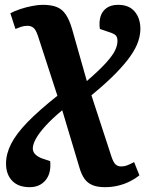

<svg xmlns="http://www.w3.org/2000/svg" viewBox="-20 -546 602 796"><path d="M103 230Q56 230 30.5 203.5Q5 177 5 132Q5 92 26 50.5Q47 9 94 -39.5Q141 -88 218 -149L137 -398Q129 -422 119 -430.5Q109 -439 93 -439Q80 -439 68 -435Q56 -431 44 -426L23 -491Q39 -500 63 -508Q87 -516 112.5 -521Q138 -526 157 -526Q192 -526 215 -517Q238 -508 253 -485.5Q268 -463 279 -425L340 -210Q392 -255 419.5 -285.5Q447 -316 457 -337Q467 -358 467 -376Q467 -391 460.5 -398.5Q454 -406 435 -412L394 -426Q390 -454 396.5 -476.5Q403 -499 421.5 -512.5Q440 -526 470 -526Q515 -526 538.5 -498Q562 -470 562 -426Q562 -402 553 -374.5Q544 -347 521.5 -314.5Q499 -282 459.5 -241.5Q420 -201 359 -151L442 103Q450 127 459 135.5Q468 144 482 144Q494 144 504.5 140.5Q515 137 536 126L558 181Q542 194 519.5 205.5Q497 217 470.5 223.5Q444 230 415 230Q384 230 363.5 221.5Q343 213 330.5 195.5Q318 178 310 151L238 -89Q197 -55 170 -25.5Q143 4 129.5 28Q116 52 116 70Q116 82 124.5 92Q133 102 152 110L188 122Q193 172 169 201Q145 230 103 230Z"/></svg>

Font: Literata
Style: Bold Italic
Weight: 700
Italic angle: -2°
Designer: Latin by Veronika Burian and Jose Scaglione. Greek by Irene Vlachou. Cyrillic by Vera Evstafieva
Foundry: TypeTogether
Version: Version 3.103;gftools[0.9.29]